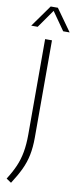

<svg xmlns="http://www.w3.org/2000/svg" viewBox="-137 -980 477 1186"><g transform="rotate(10 101.5 -386.5)"><path d="M26.5 170.5 -4.5 149.5Q25.5 102.5 44 60Q62.5 17.5 71.2 -31Q80 -79.5 80 -143.5V-740H123V-130Q123 -68.5 113 -19.8Q103 29 81.5 74Q60 119 26.5 170.5ZM-19 -807 79 -944.5H124L222 -807H181.5L101.5 -921L21.5 -807Z"/></g></svg>

Font: Encode Sans Condensed ExtraLight
Style: Regular
Weight: 200
Width: 3
Designer: Multiple Designers
Foundry: Impallari Type
Version: Version 3.000; ttfautohint (v1.8.3) -l 8 -r 50 -G 200 -x 14 